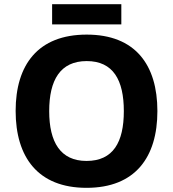

<svg xmlns="http://www.w3.org/2000/svg" viewBox="-20 -891 831 921"><path d="M562 -871H230V-774H562ZM735 -358C735 -580 629 -725 396 -725C162 -725 55 -580 55 -359C55 -137 162 10 395 10C629 10 735 -137 735 -358ZM216 -358C216 -507 269 -598 396 -598C523 -598 574 -507 574 -358C574 -209 523 -119 395 -119C270 -119 216 -209 216 -358Z"/></svg>

Font: Noto Sans Canadian Aboriginal
Style: Bold
Weight: 700
Designer: Monotype Design Team, Typotheque's Kevin King
Foundry: Monotype Imaging Inc.
Version: Version 2.004